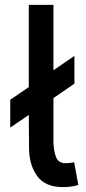

<svg xmlns="http://www.w3.org/2000/svg" viewBox="-20 -753 353 787"><path d="M238 14Q165 14 132 -32Q99 -78 99 -148Q99 -183 98.5 -216.5Q98 -250 98 -282L22 -230V-344L98 -396Q98 -487 98 -569.5Q98 -652 98 -733H199Q199 -608 199 -465L285 -524V-410L199 -351Q199 -260 199 -169Q200 -135 209.5 -109.5Q219 -84 250 -84Q257 -84 265 -85Q273 -86 284 -88L301 5Q286 10 269.5 12Q253 14 238 14Z"/></svg>

Font: Kreadon Light
Style: Bold
Weight: 600
Designer: Reiya WATANABE
Foundry: StudioGnu
Version: Version 1.003; ttfautohint (v1.8.4.7-5d5b);gftools[0.9.32]